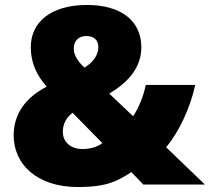

<svg xmlns="http://www.w3.org/2000/svg" viewBox="-20 -743 845 773"><path d="M331 -723C182 -723 104 -652 104 -553C104 -489 128 -440 168 -394C82 -350 35 -283 35 -198C35 -83 127 10 294 10C414 10 455 -16 509 -50L557 0H805L649 -150C698 -209 745 -304 766 -401H567C557 -354 539 -310 516 -275L420 -366C496 -412 549 -470 549 -553C549 -660 466 -723 331 -723ZM327 -598C355 -598 376 -585 376 -553C376 -523 356 -492 320 -471C297 -492 277 -518 277 -547C277 -583 301 -598 327 -598ZM272 -289 392 -167C378 -155 349 -143 312 -143C264 -143 233 -172 233 -212C233 -242 245 -268 272 -289Z"/></svg>

Font: Noto Sans UI Black
Style: Regular
Weight: 900
Designer: Monotype Design Team
Foundry: Monotype Imaging Inc.
Version: Version 1.901